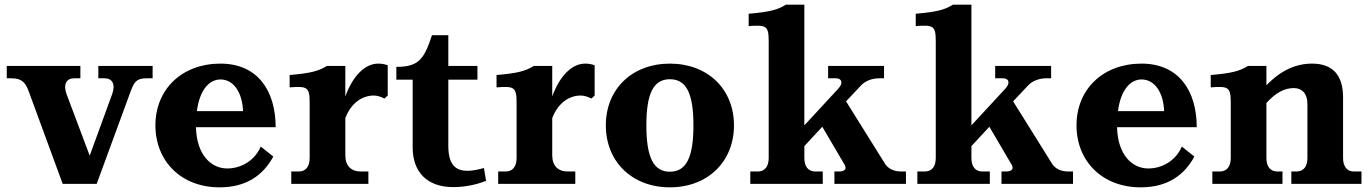

<svg xmlns="http://www.w3.org/2000/svg" viewBox="-20 -789 5878 824"><path d="M104 -395 249 0H395L540 -395C554 -432 562 -453 608 -453H635V-506H402V-453H429C462 -453 477 -427 461 -384L365 -121L266 -384C250 -427 265 -453 298 -453H325V-506H9V-453H28C76 -453 90 -433 104 -395Z M647 -251C647 -95 760 15 922 15C1038 15 1109 -37 1153 -117L1099 -160C1072 -97 1012 -66 955 -66C887 -66 824 -123 821 -243H1163C1163 -397 1088 -516 926 -516C762 -516 647 -407 647 -251ZM825 -312C837 -406 880 -448 926 -448C983 -448 1020 -392 1023 -312Z M1462 -123V-282C1488 -350 1537 -379 1584 -379C1599 -379 1615 -374 1630 -366L1644 -379V-509C1630 -514 1617 -516 1603 -516C1548 -516 1495 -466 1462 -375V-506H1383C1347 -484 1315 -475 1223 -467V-414C1299 -420 1309 -415 1309 -348V-111C1309 -74 1292 -53 1262 -53H1230V0H1561V-53H1529C1486 -53 1462 -78 1462 -123Z M1681 -502V-447H1751V-156C1751 -54 1810 14 1925 14C1962 14 2014 8 2066 -13L2057 -68C2033 -61 2006 -56 1987 -56C1934 -56 1904 -83 1904 -164V-447H2029V-506H1904V-638H1834C1800 -535 1777 -502 1681 -502Z M2350 -123V-282C2376 -350 2425 -379 2472 -379C2487 -379 2503 -374 2518 -366L2532 -379V-509C2518 -514 2505 -516 2491 -516C2436 -516 2383 -466 2350 -375V-506H2271C2235 -484 2203 -475 2111 -467V-414C2187 -420 2197 -415 2197 -348V-111C2197 -74 2180 -53 2150 -53H2118V0H2449V-53H2417C2374 -53 2350 -78 2350 -123Z M2855 -52C2785 -52 2754 -113 2754 -251C2754 -389 2785 -449 2855 -449C2925 -449 2956 -389 2956 -251C2956 -113 2925 -52 2855 -52ZM2580 -251C2580 -95 2693 15 2855 15C3017 15 3130 -95 3130 -251C3130 -407 3017 -516 2855 -516C2693 -516 2580 -407 2580 -251Z M3432 -111V-162L3509 -245L3603 -85C3616 -65 3607 -53 3580 -53H3561V0H3868V-53H3847C3817 -53 3792 -65 3779 -85L3611 -354L3674 -421C3693 -442 3723 -453 3753 -453H3774V-506H3534V-453H3567C3593 -453 3600 -433 3578 -409L3432 -251V-769H3353C3317 -747 3285 -738 3193 -730V-677C3269 -683 3279 -678 3279 -611V-111C3279 -74 3262 -53 3232 -53H3200V0H3511V-53H3479C3449 -53 3432 -74 3432 -111Z M4149 -111V-162L4226 -245L4320 -85C4333 -65 4324 -53 4297 -53H4278V0H4585V-53H4564C4534 -53 4509 -65 4496 -85L4328 -354L4391 -421C4410 -442 4440 -453 4470 -453H4491V-506H4251V-453H4284C4310 -453 4317 -433 4295 -409L4149 -251V-769H4070C4034 -747 4002 -738 3910 -730V-677C3986 -683 3996 -678 3996 -611V-111C3996 -74 3979 -53 3949 -53H3917V0H4228V-53H4196C4166 -53 4149 -74 4149 -111Z M4600 -251C4600 -95 4713 15 4875 15C4991 15 5062 -37 5106 -117L5052 -160C5025 -97 4965 -66 4908 -66C4840 -66 4777 -123 4774 -243H5116C5116 -397 5041 -516 4879 -516C4715 -516 4600 -407 4600 -251ZM4778 -312C4790 -406 4833 -448 4879 -448C4936 -448 4973 -392 4976 -312Z M5415 -111V-347C5454 -390 5491 -411 5533 -411C5567 -411 5591 -388 5591 -343V-111C5591 -74 5574 -53 5544 -53H5522V0H5823V-53H5791C5761 -53 5744 -74 5744 -111V-371C5744 -466 5700 -516 5611 -516C5542 -516 5478 -488 5415 -423V-506H5336C5300 -484 5268 -475 5176 -467V-414C5252 -420 5262 -415 5262 -348V-111C5262 -74 5245 -53 5215 -53H5183V0H5484V-53H5462C5432 -53 5415 -74 5415 -111Z"/></svg>

Font: LT Superior Serif ExtraBold
Style: Regular
Weight: 800
Designer: Daniel Lyons
Foundry: LyonsType
Version: Version 2.120;FEAKit 1.0